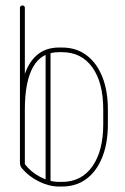

<svg xmlns="http://www.w3.org/2000/svg" viewBox="-20 -679 459 703"><path d="M375 -224Q375 -155 354.5 -103.5Q334 -52 296.5 -24Q259 4 207 4H196Q160 4 122.5 -14.5Q85 -33 60 -63Q56 -68 54.5 -73Q53 -78 53 -85V-278Q53 -350 68.5 -400.5Q84 -451 116 -478Q148 -505 196 -505H207Q259 -505 296.5 -477Q334 -449 354.5 -398Q375 -347 375 -278ZM358 -224V-278Q358 -377 318 -432.5Q278 -488 207 -488H196Q132 -488 101.5 -434.5Q71 -381 71 -278V-78Q93 -49 127.5 -31Q162 -13 196 -13H207Q278 -13 318 -69.5Q358 -126 358 -224ZM71 -278Q71 -274 68.5 -271.5Q66 -269 62 -269Q58 -269 55.5 -271.5Q53 -274 53 -278V-651Q53 -654 55.5 -656.5Q58 -659 62 -659Q66 -659 68.5 -656.5Q71 -654 71 -651ZM165 -14Q165 -10 162.5 -7.5Q160 -5 156 -5Q152 -5 149.5 -7.5Q147 -10 147 -14V-486Q147 -490 149.5 -492.5Q152 -495 156 -495Q160 -495 162.5 -492.5Q165 -490 165 -486Z"/></svg>

Font: Libertine-Super Thin
Style: Regular
Weight: 100
Designer: Bastien Sozeau
Foundry: NBR — Bastien Sozeau
Version: Version 2.003;gftools[0.9.33]